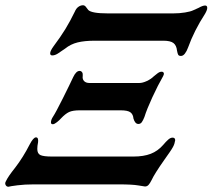

<svg xmlns="http://www.w3.org/2000/svg" viewBox="-64 -702 809 731"><path d="M610 -509Q608 -529 596.5 -538Q585 -547 558 -547H296Q258 -547 231.5 -540.5Q205 -534 184 -517Q167 -505 156 -498Q145 -491 135 -491Q127 -491 127 -499Q127 -508 140 -526Q167 -562 185 -591.5Q203 -621 221 -658Q226 -670 234.5 -676Q243 -682 252 -682Q259 -682 264 -674.5Q269 -667 272 -664Q285 -651 346 -651H596Q619 -651 640.5 -654.5Q662 -658 672 -663L692 -672Q708 -681 717 -681Q725 -681 725 -672Q725 -664 717 -650Q675 -585 652 -521Q647 -507 640 -498Q633 -489 625 -489Q617 -489 614.5 -493.5Q612 -498 610 -509ZM130 -236Q130 -246 138 -258Q148 -273 175 -327Q202 -381 215 -409Q226 -432 239 -432Q245 -432 248.5 -427Q252 -422 251 -413Q249 -401 256 -393.5Q263 -386 277 -386H466Q479 -386 495 -393.5Q511 -401 521 -411Q524 -413 531 -419Q538 -425 542.5 -427Q547 -429 552 -429Q555 -429 557.5 -427Q560 -425 560 -421Q560 -418 557 -412Q537 -377 516 -331.5Q495 -286 486 -257Q481 -244 476 -237Q471 -230 463 -230Q450 -230 444 -251Q443 -266 433 -274Q423 -282 395 -282H240Q213 -282 199 -275.5Q185 -269 168 -251Q163 -245 153 -237Q143 -229 137 -229Q130 -229 130 -236ZM-42 -11Q-34 -29 -6 -64Q24 -103 49 -152Q63 -179 73 -179Q83 -179 81 -161Q78 -146 78 -135Q78 -117 90 -111.5Q102 -106 134 -106H444Q483 -106 510 -116.5Q537 -127 557 -150Q568 -163 576.5 -170.5Q585 -178 593 -178Q603 -178 603 -168Q603 -167 600 -155Q597 -144 582 -122.5Q567 -101 562 -94Q524 -40 513 -16Q507 -4 501.5 2Q496 8 488 8Q485 8 462.5 4Q440 0 388 0H64Q30 0 2.5 3.5Q-25 7 -32 9Q-39 9 -42.5 2.5Q-46 -4 -42 -11Z"/></svg>

Font: EB Garamond SemiBold
Style: Italic
Weight: 600
Italic angle: -17.2°
Designer: Georg Duffner and Octavio Pardo
Foundry: Georg Duffner
Version: Version 1.000